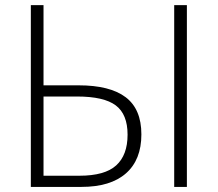

<svg xmlns="http://www.w3.org/2000/svg" viewBox="-20 -734 855 754"><path d="M150.9 -43.9H292Q391.6 -43.9 436.3 -84.5Q481 -125 481 -205.1Q481 -285.2 434.6 -320.1Q388.2 -355 282.2 -355H150.9ZM150.9 -398.9H289.1Q411.6 -398.9 473.4 -352.3Q535.2 -305.7 535.2 -206.1Q535.2 -106.4 474.6 -53.2Q414.1 0 299.8 0H101.1V-713.9H150.9ZM713.9 0H664.1V-713.9H713.9Z"/></svg>

Font: OpenSans-Light
Style: Regular
Weight: 300
Foundry: Ascender Corporation
Version: Version 1.10